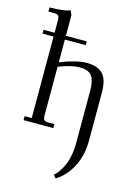

<svg xmlns="http://www.w3.org/2000/svg" viewBox="-150 -827 874 1211"><g transform="rotate(15 286.5 -221.5)"><path d="M22 -558.1V-583H94.2V-662.1Q94.2 -687 87.2 -694.6Q80.1 -702.1 55.2 -702.1H22V-729Q113.8 -729 155.8 -746.1L168 -717.8V-583H304.2V-558.1H168V-410.2Q274.9 -452.1 341.8 -452.1Q411.6 -452.1 445.8 -416.5Q480 -380.9 480 -294.9V16.1Q480 115.2 440.7 189.9Q401.4 264.6 337.9 303.2L321.8 283.2Q357.4 252.4 381.6 193.6Q405.8 134.8 405.8 51.8V-290Q405.8 -322.3 400.1 -345.2Q394.5 -368.2 385.7 -381.1Q377 -394 362.5 -401.6Q348.1 -409.2 334.5 -411.1Q320.8 -413.1 301.8 -413.1Q251 -413.1 168 -380.9V-65.9Q168 -41 175 -33.4Q182.1 -25.9 207 -25.9H242.2V0H47.9V-25.9H94.2V-558.1Z"/></g></svg>

Font: Dihjauti
Style: Regular
Weight: 400
Designer: T. Christopher White
Version: Version 3.0.0